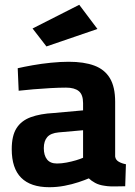

<svg xmlns="http://www.w3.org/2000/svg" viewBox="-20 -771 563 802"><path d="M186 11Q108 11 68.5 -28.5Q29 -68 29 -148Q29 -204 49 -235.5Q69 -267 108.5 -281.5Q148 -296 205 -299L327 -310V-340Q327 -376 309 -390.5Q291 -405 256 -405Q228 -405 191.5 -403Q155 -401 119.5 -398Q84 -395 58 -392L54 -486Q80 -492 116.5 -498.5Q153 -505 193 -509Q233 -513 267 -513Q331 -513 374 -497Q417 -481 439 -444.5Q461 -408 461 -346V-117Q463 -103 476 -95.5Q489 -88 506 -85L503 7Q487 7 471.5 7.5Q456 8 442 7.5Q428 7 417 5Q394 2 377.5 -7Q361 -16 351 -26Q335 -19 308 -10Q281 -1 249.5 5Q218 11 186 11ZM218 -88Q237 -88 258 -92Q279 -96 297.5 -101.5Q316 -107 327 -112V-227L225 -218Q192 -215 177.5 -198.5Q163 -182 163 -152Q163 -122 176.5 -105Q190 -88 218 -88ZM174 -577 116 -652 311 -751 387 -650Z"/></svg>

Font: Cairo Play
Style: Bold
Weight: 700
Version: Version 3.119